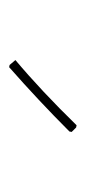

<svg xmlns="http://www.w3.org/2000/svg" viewBox="99 -808 191 430"><g transform="rotate(90 195.0 -593.5)"><path d="M261 -669 266 -668 276 -658 275 -653Q206 -584 131 -518L126 -519L115 -532Q184 -590 261 -669Z"/></g></svg>

Font: Alegreya Sans SC Thin
Style: Regular
Weight: 100
Designer: Juan Pablo del Peral
Foundry: Huerta Tipografica
Version: Version 2.007